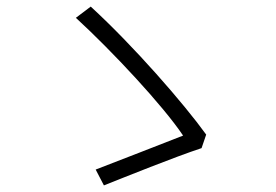

<svg xmlns="http://www.w3.org/2000/svg" viewBox="-20 -646 838 582"><path d="M210 -592C321 -490 474 -326 535 -235C481 -214 333 -156 270 -132L295 -84C358 -109 509 -170 591 -197L605 -238C538 -331 386 -506 255 -626Z"/></svg>

Font: GenEiGothic-pro-Light
Style: Regular
Weight: 300
Designer: Ryoko NISHIZUKA (kana & ideographs); Paul D. Hunt (Latin, Greek & Cyrillic); Wenlong ZHANG (bopomofo); Sandoll Communica
Foundry: Adobe Systems Incorporated; o_tamon
Version: Version 1.000.140830